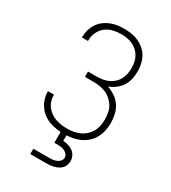

<svg xmlns="http://www.w3.org/2000/svg" viewBox="-228 -856 1056 1189"><g transform="rotate(30 300.0 -261.5)"><path d="M303 8Q276 8 250 4.5Q224 1 199 -8Q174 -17 152.5 -33Q131 -49 116 -70.5Q101 -92 93 -117.5Q85 -143 85 -170Q85 -170 85 -171Q85 -172 85 -172H128Q128 -172 128 -171.5Q128 -171 128 -170Q128 -149 134 -128.5Q140 -108 152.5 -91.5Q165 -75 182.5 -62.5Q200 -50 220 -43Q240 -36 261 -33Q282 -30 303 -30Q326 -30 348.5 -34Q371 -38 392 -47.5Q413 -57 430 -72.5Q447 -88 458 -107.5Q469 -127 473.5 -150Q478 -173 478 -196Q478 -219 474 -242Q470 -265 458.5 -285Q447 -305 429.5 -321Q412 -337 390.5 -346.5Q369 -356 346 -359.5Q323 -363 300 -363H239V-401H300Q321 -401 342 -404.5Q363 -408 382.5 -416.5Q402 -425 418 -439.5Q434 -454 444 -472.5Q454 -491 458 -512Q462 -533 462 -554Q462 -575 458 -595.5Q454 -616 444 -634Q434 -652 418.5 -666.5Q403 -681 384 -689.5Q365 -698 344.5 -701.5Q324 -705 303 -705Q273 -705 244 -698Q215 -691 192 -672.5Q169 -654 156.5 -626.5Q144 -599 144 -569Q144 -568 144 -567Q144 -566 144 -565H101Q101 -567 101 -568Q101 -569 101 -571Q101 -596 108 -620Q115 -644 128.5 -665Q142 -686 162 -701.5Q182 -717 205 -726.5Q228 -736 253 -739.5Q278 -743 303 -743Q329 -743 355 -739Q381 -735 405 -724Q429 -713 449 -695.5Q469 -678 481.5 -655.5Q494 -633 499.5 -607Q505 -581 505 -555Q505 -527 499 -499.5Q493 -472 478 -449Q463 -426 440.5 -409Q418 -392 392 -383Q421 -373 447 -355.5Q473 -338 490 -312.5Q507 -287 514 -256.5Q521 -226 521 -195Q521 -167 515 -139Q509 -111 495.5 -86.5Q482 -62 460.5 -43Q439 -24 413 -12.5Q387 -1 359 3.5Q331 8 303 8ZM185 220V182H300Q313 182 326 180Q339 178 351 173Q363 168 372 157Q381 146 381 133Q381 120 372 109.5Q363 99 351 93.5Q339 88 326 86.5Q313 85 300 85H279V0H321V47Q340 48 358 53.5Q376 59 391 69.5Q406 80 414.5 97.5Q423 115 423 133Q423 147 418.5 161Q414 175 404.5 185.5Q395 196 382.5 202.5Q370 209 356 213Q342 217 328 218.5Q314 220 300 220Z"/></g></svg>

Font: Iosevka SS04 XLt Ex
Style: Regular
Weight: 200
Width: 7
Monospace: yes
Designer: Belleve Invis
Foundry: Belleve Invis
Version: Version 19.0.0; ttfautohint (v1.8.4)